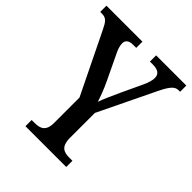

<svg xmlns="http://www.w3.org/2000/svg" viewBox="-200 -838 962 962"><g transform="rotate(45 281.0 -357.0)"><path d="M138 0H427V-44H404C367 -44 337 -54 337 -117V-293L482 -593C511 -653 528 -670 554 -670H564V-714H350V-670H370C405 -670 426 -659 426 -629C426 -614 420 -591 408 -566L355 -453C336 -411 318 -372 308 -343C298 -374 285 -409 266 -449L202 -583C194 -598 187 -620 187 -636C187 -655 198 -670 231 -670H253V-714H-2V-670H9C40 -670 51 -656 70 -617L228 -293V-113C228 -54 197 -44 158 -44H138Z"/></g></svg>

Font: Noto Serif Condensed Medium
Style: Regular
Weight: 500
Width: 3
Designer: Monotype Design Team
Foundry: Monotype Imaging Inc.
Version: Version 2.015